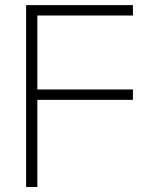

<svg xmlns="http://www.w3.org/2000/svg" viewBox="-20 -748 595 768"><path d="M84.5 0V-727.5H511.7V-686H129.4V-390.1H511.7V-348.6H129.4V0Z"/></svg>

Font: Inter 28pt ExtraLight
Style: Regular
Weight: 250
Designer: Rasmus Andersson
Foundry: rsms
Version: Version 4.001;git-66647c0bb